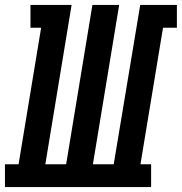

<svg xmlns="http://www.w3.org/2000/svg" viewBox="-62 -755 734 775"><path d="M-42 0V-92H13L104 -643H61V-735H227L121 -92H205L311 -735H419L313 -92H397L504 -735H652V-643H596L505 -92H548V0Z"/></svg>

Font: Iosevka Slab Semibold Extended
Style: Italic
Weight: 600
Width: 7
Italic angle: -9°
Monospace: yes
Designer: Belleve Invis
Foundry: Belleve Invis
Version: Version 11.1.0; ttfautohint (v1.8.3)